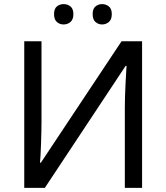

<svg xmlns="http://www.w3.org/2000/svg" viewBox="-20 -915 808 935"><path d="M98.1 -713.9H182.1V-321.8Q182.1 -280.3 179.7 -211.9Q177.2 -143.6 174.8 -123H179.2L571.8 -713.9H671.9V0H587.9V-388.2Q587.9 -439 591.3 -506.6Q594.7 -574.2 596.2 -594.2H591.8L198.2 0H98.1ZM477.1 -895Q496.1 -895 510.3 -883.5Q524.4 -872.1 524.4 -846.2Q524.4 -820.3 510.3 -808.1Q496.1 -795.9 477.1 -795.9Q458.5 -795.9 444.8 -808.1Q431.2 -820.3 431.2 -846.2Q431.2 -872.1 444.8 -883.5Q458.5 -895 477.1 -895ZM290 -895Q309.1 -895 323.2 -883.5Q337.4 -872.1 337.4 -846.2Q337.4 -820.3 323.2 -808.1Q309.1 -795.9 290 -795.9Q270.5 -795.9 256.8 -808.1Q243.2 -820.3 243.2 -846.2Q243.2 -872.1 256.8 -883.5Q270.5 -895 290 -895Z"/></svg>

Font: NotoSans
Style: Regular
Weight: 400
Designer: Monotype Design team
Foundry: Monotype Imaging Inc.
Version: Version 1.04; ttfautohint (v1.4.1)